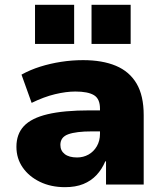

<svg xmlns="http://www.w3.org/2000/svg" viewBox="-20 -764 677 795"><path d="M249 11Q191 11 145.5 -11Q100 -33 74 -70.5Q48 -108 48 -156Q48 -209 79 -242Q110 -275 177 -291Q244 -307 352 -307H416V-220H361Q328 -220 303.5 -217Q279 -214 262.5 -208Q246 -202 238 -191Q230 -180 230 -164Q230 -140 248 -126Q266 -112 299 -112Q325 -112 346.5 -124Q368 -136 381 -158.5Q394 -181 394 -210V-314Q394 -355 369 -370Q344 -385 292 -385Q254 -385 208 -374Q162 -363 111 -338L69 -455Q105 -475 146.5 -488Q188 -501 233 -508Q278 -515 324 -515Q404 -515 460 -491.5Q516 -468 545.5 -418Q575 -368 575 -287V0H419V-96H416Q402 -63 379.5 -39Q357 -15 325 -2Q293 11 249 11ZM359 -582V-744H521V-582ZM125 -582V-744H287V-582Z"/></svg>

Font: Nunito Sans 8pt Black
Style: Regular
Weight: 900
Version: Version 3.101;gftools[0.9.27]